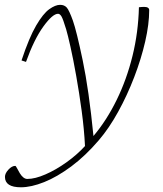

<svg xmlns="http://www.w3.org/2000/svg" viewBox="-58 -542 676 794"><path d="M49.5 -286 31 -292Q62.5 -387 91.5 -436.5Q120.5 -486 145.8 -504Q171 -522 190.5 -522Q208 -522 218 -510.8Q228 -499.5 243.5 -456.5Q258.5 -414 284 -292.5Q309.5 -171 328.5 20.5Q383 -44 424.5 -128.8Q466 -213.5 490 -311Q514 -408.5 516.5 -512Q522.5 -512.5 526.8 -513Q531 -513.5 537.5 -513.5Q559 -513.5 559 -500Q559 -442.5 542.5 -370.5Q526 -298.5 497 -223Q468 -147.5 430.5 -79.5Q393 -11.5 351 37.5Q295 103 236.8 146.2Q178.5 189.5 124.8 211Q71 232.5 28.5 232.5Q-37.5 232.5 -37.5 189.5Q-37.5 175 -23.2 159.5Q-9 144 5 144Q7.5 144 12.5 153.8Q17.5 163.5 24 174.5Q38.5 198 55 198Q87 198 130 179.2Q173 160.5 216.5 129.5Q260 98.5 293.5 62Q290 -7.5 279.8 -83.2Q269.5 -159 257.2 -228Q245 -297 233.5 -348.2Q222 -399.5 215.5 -421Q202.5 -464 196 -474.5Q189.5 -485 182 -485Q159.5 -485 121.2 -432.2Q83 -379.5 49.5 -286Z"/></svg>

Font: Newsreader 6pt ExtraLight
Style: Italic
Weight: 275
Italic angle: -17°
Designer: Hugues Gentile
Foundry: Production Type
Version: Version 1.003; ttfautohint (v1.8.3)